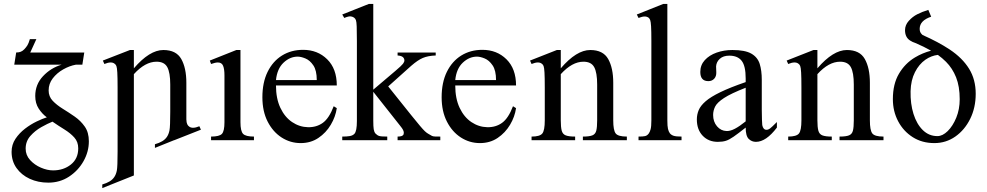

<svg xmlns="http://www.w3.org/2000/svg" viewBox="-20 -715 5034 979"><path d="M247.6 -94.7Q223.1 -85 190.9 -66.9Q158.7 -48.8 134.8 -21.7Q110.8 5.4 110.8 43Q110.8 76.2 133.5 101.1Q156.2 126 188.7 139.9Q221.2 153.8 250.5 153.8Q304.2 153.8 341.6 123.8Q378.9 93.8 378.9 41.5Q378.9 8.3 358.9 -13.9Q338.9 -36.1 308.8 -54.7Q278.8 -73.2 247.6 -94.7ZM409.7 -447.3 399.9 -385.3H367.2Q334.5 -379.4 302.2 -361.1Q270 -342.8 249 -315.4Q228 -288.1 228 -253.9Q228 -222.7 248.8 -200.9Q269.5 -179.2 300 -160.4Q330.6 -141.6 361.1 -120.4Q391.6 -99.1 412.4 -69.3Q433.1 -39.6 433.1 5.4Q433.1 58.6 405.8 106.9Q378.4 155.3 331.8 185.8Q285.2 216.3 226.1 216.3Q174.3 216.3 131.8 196.8Q89.4 177.2 64.2 141.8Q39.1 106.4 39.1 59.1Q39.1 22.5 58.8 -7.1Q78.6 -36.6 107.9 -59.1Q137.2 -81.5 167.5 -95.9Q197.8 -110.4 218.8 -116.7Q195.3 -133.8 177.5 -160.9Q159.7 -188 159.7 -225.6Q159.7 -284.2 199.2 -326.4Q238.8 -368.7 294.4 -385.3H52.7L62.5 -447.3Q76.2 -447.3 85.9 -451.2Q95.7 -455.1 104.2 -464.1Q112.8 -473.1 119.4 -483.4Q126 -493.7 132.3 -515.6H165.5L134.3 -447.3Z M867.2 0 770 39.1V20.5Q792 14.2 807.1 5.1Q822.3 -3.9 831.3 -17.3Q840.3 -30.8 844.2 -50.3Q848.1 -69.8 848.1 -146.5V-283.7Q848.1 -344.7 833 -372.6Q817.9 -400.4 778.3 -400.4Q720.2 -400.4 662.6 -336.9V179.7L501.5 244.1V225.6Q523.4 219.2 538.6 210.2Q553.7 201.2 562.7 187.7Q571.8 174.3 575.7 154.8Q579.6 135.3 579.6 58.6V-267.6Q579.6 -320.8 578.1 -345.5Q576.7 -370.1 573.5 -378.2Q570.3 -386.2 564.9 -389.6Q548.3 -403.8 512.2 -388.7L504.4 -406.2L642.6 -460H662.6V-366.7Q742.7 -460 813 -460Q878.4 -460 904.3 -414.1Q930.2 -368.2 930.2 -293V-106.4Q930.7 -89.8 934.6 -81.8Q938.5 -73.7 943.8 -70.3Q960.4 -56.2 996.6 -71.3L1004.4 -53.7L868.2 0Z M1274.9 0H1056.2V-18.6Q1098.6 -18.6 1111.6 -32.5Q1124.5 -46.4 1124.5 -91.8V-331.1Q1124.5 -363.3 1117.4 -379.9Q1110.4 -396.5 1090.8 -396.5Q1078.1 -396.5 1056.2 -388.7L1049.8 -406.2L1185.1 -460H1206.1V-91.8Q1206.1 -46.4 1219.5 -32.5Q1232.9 -18.6 1274.9 -18.6Z M1681.6 -173.3 1697.3 -163.6Q1690.9 -119.6 1666.7 -78.9Q1642.6 -38.1 1603.5 -11.7Q1564.5 14.6 1513.2 14.6Q1460.4 14.6 1416 -13.9Q1371.6 -42.5 1344.7 -95Q1317.9 -147.5 1317.9 -218.8Q1317.9 -294.4 1344.5 -348.6Q1371.1 -402.8 1418 -431.9Q1464.8 -460.9 1525.4 -460.9Q1599.6 -460.9 1648.4 -412.6Q1697.3 -364.3 1697.3 -279.3H1387.2Q1387.2 -212.4 1409.7 -165Q1432.1 -117.7 1469.5 -92.5Q1506.8 -67.4 1550.3 -66.4Q1593.8 -65.4 1626 -88.6Q1658.2 -111.8 1681.6 -173.3ZM1387.2 -306.6H1595.2Q1595.2 -356 1577.6 -381.8Q1560.1 -407.7 1537.1 -417Q1514.2 -426.3 1498 -426.3Q1458.5 -426.3 1425.8 -395.5Q1393.1 -364.7 1387.2 -306.6Z M2225.1 0H2007.3V-18.6Q2033.7 -18.6 2037.6 -29.8Q2039.1 -33.7 2039.1 -37.6Q2039.1 -44.4 2035.2 -52.5Q2031.2 -60.5 2020 -74.2L1883.3 -247.1V-101.1Q1883.3 -69.8 1885.5 -56.2Q1887.7 -42.5 1894 -34.7Q1903.3 -24.9 1913.3 -21.7Q1923.3 -18.6 1954.6 -18.6V0H1725.1V-18.6Q1748.5 -18.6 1763.7 -21.2Q1778.8 -23.9 1787.1 -32.7Q1799.8 -45.9 1799.8 -98.1V-505.4Q1799.8 -556.6 1798.8 -580.3Q1797.9 -604 1794.9 -612.1Q1792 -620.1 1786.1 -624.5Q1780.3 -629.4 1769.5 -631.3Q1758.8 -633.3 1735.4 -623.5L1725.1 -641.1L1860.4 -694.8H1883.3V-257.8L1996.1 -353.5Q2027.8 -380.4 2034.9 -389.9Q2042 -399.4 2042 -406.7Q2042 -417 2034.2 -423.8Q2026.4 -430.7 2007.3 -432.1V-447.3H2201.7V-432.1Q2162.1 -430.7 2135.7 -419.4Q2110.4 -408.7 2076.7 -379.4L1959.5 -274.4L2076.7 -127.9Q2105.5 -92.3 2121.3 -73.5Q2137.2 -54.7 2146.2 -46.1Q2155.3 -37.6 2162.8 -33.4Q2170.4 -29.3 2182.6 -22Q2187.5 -19.5 2198.2 -19Q2209 -18.6 2225.1 -18.6Z M2595.7 -173.3 2611.3 -163.6Q2605 -119.6 2580.8 -78.9Q2556.6 -38.1 2517.6 -11.7Q2478.5 14.6 2427.2 14.6Q2374.5 14.6 2330.1 -13.9Q2285.6 -42.5 2258.8 -95Q2231.9 -147.5 2231.9 -218.8Q2231.9 -294.4 2258.5 -348.6Q2285.2 -402.8 2332 -431.9Q2378.9 -460.9 2439.5 -460.9Q2513.7 -460.9 2562.5 -412.6Q2611.3 -364.3 2611.3 -279.3H2301.3Q2301.3 -212.4 2323.7 -165Q2346.2 -117.7 2383.5 -92.5Q2420.9 -67.4 2464.4 -66.4Q2507.8 -65.4 2540 -88.6Q2572.3 -111.8 2595.7 -173.3ZM2301.3 -306.6H2509.3Q2509.3 -356 2491.7 -381.8Q2474.1 -407.7 2451.2 -417Q2428.2 -426.3 2412.1 -426.3Q2372.6 -426.3 2339.8 -395.5Q2307.1 -364.7 2301.3 -306.6Z M3176.3 0H2952.1V-18.6Q2985.4 -18.6 3000.7 -24.9Q3016.1 -31.2 3020.5 -49.1Q3024.9 -66.9 3024.9 -101.1V-283.7Q3024.9 -344.7 3009.8 -372.6Q2994.6 -400.4 2955.1 -400.4Q2897 -400.4 2839.4 -336.9V-101.1Q2839.4 -66.4 2844.2 -48.6Q2849.1 -30.8 2864.7 -24.7Q2880.4 -18.6 2912.6 -18.6V0H2690.4V-18.6Q2732.4 -18.6 2745.1 -34.2Q2757.8 -49.8 2757.8 -101.1V-267.6Q2757.8 -320.8 2756.3 -345.5Q2754.9 -370.1 2751.7 -378.2Q2748.5 -386.2 2743.2 -389.6Q2726.6 -403.8 2690.4 -388.7L2682.6 -406.2L2819.3 -460H2839.4V-366.7Q2919.4 -460 2989.7 -460Q3055.2 -460 3081.1 -414.1Q3106.9 -368.2 3106.9 -293V-101.1Q3106.9 -51.3 3119.1 -34.9Q3131.3 -18.6 3176.3 -18.6Z M3455.1 0H3235.8V-18.6Q3258.3 -18.6 3269 -21Q3279.8 -23.4 3287.6 -33.7Q3293.5 -41.5 3297.4 -55.7Q3301.3 -69.8 3301.3 -101.1V-506.8Q3301.3 -557.6 3299.8 -581.1Q3298.3 -604.5 3295.4 -612.3Q3292.5 -620.1 3287.6 -624.5Q3278.3 -630.9 3267.6 -630.9Q3254.4 -630.9 3235.8 -623.5L3227.1 -641.1L3361.8 -694.8H3382.8V-101.1Q3382.8 -71.3 3386 -57.9Q3389.2 -44.4 3395.5 -35.6Q3402.3 -26.9 3414.6 -22.7Q3426.8 -18.6 3455.1 -18.6Z M3941.4 -92.8V-64.5Q3886.2 8.3 3834.5 8.3Q3813 8.3 3797.6 -6.8Q3782.2 -22 3782.2 -64.5Q3743.2 -33.7 3720.7 -18.1Q3698.2 -2.4 3681.2 2.9Q3664.1 8.3 3640.1 8.3Q3592.8 8.3 3563 -22.9Q3533.2 -54.2 3533.2 -106Q3533.2 -130.9 3542.7 -153.6Q3552.2 -176.3 3578.1 -198.7Q3604 -221.2 3653.3 -245.1Q3702.6 -269 3782.2 -296.4V-314.9Q3782.2 -378.9 3761.7 -405Q3741.2 -431.2 3698.7 -431.2Q3668 -431.2 3650.4 -415.3Q3632.8 -399.4 3631.3 -376.5L3632.3 -347.2Q3633.3 -326.2 3621.8 -313.7Q3610.4 -301.3 3591.8 -301.3Q3550.8 -301.3 3550.8 -348.1Q3550.8 -383.3 3573.7 -408.4Q3596.7 -433.6 3634 -446.8Q3671.4 -460 3714.4 -460Q3779.3 -460 3811.3 -441.4Q3843.3 -422.9 3853.8 -388.9Q3864.3 -355 3864.3 -307.6V-155.3Q3864.3 -124 3865.2 -104Q3866.2 -84 3866.7 -77.1Q3871.6 -53.2 3888.2 -53.2Q3897.5 -53.2 3906 -59.6Q3914.6 -65.9 3941.4 -92.8ZM3782.2 -96.2V-267.6Q3707 -238.3 3671.6 -215.1Q3636.2 -191.9 3626.2 -171.1Q3616.2 -150.4 3616.2 -128.9Q3616.2 -94.2 3636 -71Q3655.8 -47.9 3684.1 -46.9Q3703.1 -45.9 3727.3 -58.6Q3751.5 -71.3 3782.2 -96.2Z M4484.9 0H4260.7V-18.6Q4293.9 -18.6 4309.3 -24.9Q4324.7 -31.2 4329.1 -49.1Q4333.5 -66.9 4333.5 -101.1V-283.7Q4333.5 -344.7 4318.4 -372.6Q4303.2 -400.4 4263.7 -400.4Q4205.6 -400.4 4147.9 -336.9V-101.1Q4147.9 -66.4 4152.8 -48.6Q4157.7 -30.8 4173.3 -24.7Q4189 -18.6 4221.2 -18.6V0H3999V-18.6Q4041 -18.6 4053.7 -34.2Q4066.4 -49.8 4066.4 -101.1V-267.6Q4066.4 -320.8 4064.9 -345.5Q4063.5 -370.1 4060.3 -378.2Q4057.1 -386.2 4051.8 -389.6Q4035.2 -403.8 3999 -388.7L3991.2 -406.2L4127.9 -460H4147.9V-366.7Q4228 -460 4298.3 -460Q4363.8 -460 4389.6 -414.1Q4415.5 -368.2 4415.5 -293V-101.1Q4415.5 -51.3 4427.7 -34.9Q4439.9 -18.6 4484.9 -18.6Z M4762.2 -435.1Q4728.5 -431.2 4698.7 -410.6Q4666 -387.7 4645.3 -346.9Q4624.5 -306.2 4623 -250Q4621.6 -186 4637.9 -134Q4654.3 -82 4685.5 -51.5Q4716.8 -21 4759.8 -21Q4786.1 -21 4812.3 -46.6Q4838.4 -72.3 4856 -115Q4873.5 -157.7 4873.5 -209Q4873.5 -274.4 4855 -320.8Q4836.4 -367.2 4803.7 -399.9Q4784.7 -418.9 4762.2 -435.1ZM4684.1 -536.6Q4764.6 -501 4822.8 -462.4Q4887.2 -419.4 4921.1 -364.7Q4955.1 -310.1 4955.1 -236.8Q4955.1 -166 4927 -109.1Q4898.9 -52.2 4851.3 -18.8Q4803.7 14.6 4744.1 14.6Q4681.6 14.6 4634 -15.6Q4586.4 -45.9 4559.6 -96.7Q4532.7 -147.5 4532.7 -209.5Q4532.7 -286.6 4563.7 -339.1Q4594.7 -391.6 4645 -421.9Q4684.1 -445.3 4727.5 -456.5Q4690.4 -477.5 4647.9 -495.6Q4633.3 -500 4620.6 -508.3Q4594.7 -524.9 4594.7 -561Q4594.7 -587.4 4613.8 -608.6Q4632.8 -629.9 4657.2 -642.3Q4681.6 -654.8 4713.4 -664.6L4728 -629.9Q4669.4 -610.4 4669.4 -567.9Q4669.4 -550.8 4679.7 -541Q4681.6 -538.6 4684.1 -536.6Z"/></svg>

Font: BabelStone Englisc
Style: Regular
Weight: 400
Designer: Andrew West
Foundry: BabelStone
Version: Version 1.000 June 24, 2023